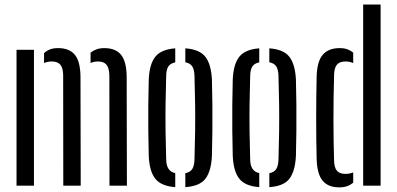

<svg xmlns="http://www.w3.org/2000/svg" viewBox="-20 -820 1754 848"><path d="M463.5 0 463 -488Q462 -520 450.2 -534.2Q438.5 -548.5 412.5 -548.5Q394 -548.5 380 -541.5V-587.5Q392 -597 406.8 -602.2Q421.5 -607.5 441 -607.5Q490 -607.5 514.2 -578.5Q538.5 -549.5 539.5 -482.5L540.5 0ZM259.5 0 259 -488Q258.5 -520 246.5 -534.2Q234.5 -548.5 208.5 -548.5Q189 -548.5 174.5 -541.5V-585.5Q186 -596 200.5 -601.8Q215 -607.5 237 -607.5Q286 -607.5 310.2 -578.5Q334.5 -549.5 335.5 -482.5L336.5 0ZM53 0V-600H130V0Z M637 -131.5Q635.5 -181.5 635 -240.2Q634.5 -299 635 -358.2Q635.5 -417.5 637 -468.5Q640 -537 666 -569.5Q692 -602 754 -606.5V-544.5Q733 -540.5 723.8 -526.8Q714.5 -513 714 -485Q712 -417.5 711.2 -358.8Q710.5 -300 711.2 -241Q712 -182 714 -115Q715 -63 754 -55.5V6.5Q692 2 666 -30.5Q640 -63 637 -131.5ZM798.5 6.5V-55Q819.5 -59 828.8 -73Q838 -87 839 -115Q841 -182.5 841.8 -241.2Q842.5 -300 841.8 -358.8Q841 -417.5 839 -485Q838 -513.5 828.8 -527.2Q819.5 -541 798.5 -545V-606.5Q861.5 -602 887 -569.2Q912.5 -536.5 916 -468.5Q917.5 -418.5 918 -359.8Q918.5 -301 918 -241.8Q917.5 -182.5 916 -131.5Q912.5 -63 887 -30.2Q861.5 2.5 798.5 6.5Z M1008 -131.5Q1006.5 -181.5 1006 -240.2Q1005.5 -299 1006 -358.2Q1006.5 -417.5 1008 -468.5Q1011 -537 1037 -569.5Q1063 -602 1125 -606.5V-544.5Q1104 -540.5 1094.8 -526.8Q1085.5 -513 1085 -485Q1083 -417.5 1082.2 -358.8Q1081.5 -300 1082.2 -241Q1083 -182 1085 -115Q1086 -63 1125 -55.5V6.5Q1063 2 1037 -30.5Q1011 -63 1008 -131.5ZM1169.5 6.5V-55Q1190.5 -59 1199.8 -73Q1209 -87 1210 -115Q1212 -182.5 1212.8 -241.2Q1213.5 -300 1212.8 -358.8Q1212 -417.5 1210 -485Q1209 -513.5 1199.8 -527.2Q1190.5 -541 1169.5 -545V-606.5Q1232.5 -602 1258 -569.2Q1283.5 -536.5 1287 -468.5Q1288.5 -418.5 1289 -359.8Q1289.5 -301 1289 -241.8Q1288.5 -182.5 1287 -131.5Q1283.5 -63 1258 -30.2Q1232.5 2.5 1169.5 6.5Z M1584 0V-800H1661V0ZM1378.5 -118Q1376.5 -199 1376.5 -296Q1376.5 -393 1378.5 -482.5Q1380.5 -549.5 1405.8 -578.5Q1431 -607.5 1480 -607.5Q1500.5 -607.5 1514.5 -602.2Q1528.5 -597 1540 -587.5V-541.5Q1524.5 -548.5 1506 -548.5Q1480 -548.5 1468 -534.2Q1456 -520 1455.5 -488Q1450 -287 1455.5 -112.5Q1456 -80.5 1467.8 -66.2Q1479.5 -52 1506 -52Q1524 -52 1540 -58.5V-13.5Q1528.5 -3.5 1513.8 2Q1499 7.5 1478.5 7.5Q1429.5 7.5 1405 -21.8Q1380.5 -51 1378.5 -118Z"/></svg>

Font: Big Shoulders Stencil Display Medium
Style: Regular
Weight: 500
Designer: Patric King
Foundry: XO Type Co
Version: Version 1.000